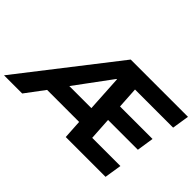

<svg xmlns="http://www.w3.org/2000/svg" viewBox="-193 -1025 1344 1344"><g transform="rotate(45 479.0 -352.5)"><path d="M-79 0 470 -705H1037L1017 -578H584L637 -620L652 -376L594 -420H971L952 -294H601L654 -340L670 -79L613 -127H946L926 0H532L520 -199L562 -141H176L246 -194L101 0ZM496 -539 273 -237 268 -270H555L518 -232L500 -539Z"/></g></svg>

Font: Nunito Sans 9pt ExtraBold
Style: Italic
Weight: 800
Italic angle: -9°
Version: Version 3.101;gftools[0.9.27]